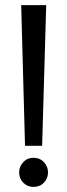

<svg xmlns="http://www.w3.org/2000/svg" viewBox="-20 -720 263 752"><path d="M111 12Q87 12 71 -4.5Q55 -21 55 -45Q55 -68 71 -85Q87 -102 111 -102Q136 -102 152 -85Q168 -68 168 -45Q168 -21 152 -4.5Q136 12 111 12ZM145 -149H78L63 -700H161Z"/></svg>

Font: Phudu
Style: Regular
Weight: 400
Version: Version 1.005;gftools[0.9.23]